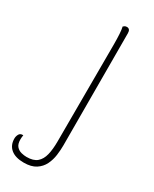

<svg xmlns="http://www.w3.org/2000/svg" viewBox="-250 -562 682 849"><g transform="rotate(30 91.5 -138.0)"><path d="M34 236Q-9 236 -32 217Q-55 198 -55 164Q-55 153 -49.5 142.5Q-44 132 -31 132Q-30 132 -29.5 132Q-29 132 -28 132Q-29 138 -29.5 143.5Q-30 149 -30 154Q-30 178 -19.5 189.5Q-9 201 5.5 204.5Q20 208 32 208Q67 208 85 192.5Q103 177 110 148.5Q117 120 117 80L118 -417Q118 -446 116.5 -469Q115 -492 112 -504Q115 -507 119 -509.5Q123 -512 130 -512Q138 -512 142.5 -506.5Q147 -501 147 -490L148 83Q148 106 144.5 132.5Q141 159 129.5 182.5Q118 206 95 221Q72 236 34 236Z"/></g></svg>

Font: Arima Thin
Style: Regular
Weight: 100
Designer: Joana Correia and Natanael Gama
Foundry: NDISCOVER
Version: Version 1.101;gftools[0.9.23]